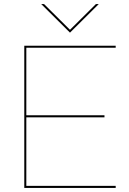

<svg xmlns="http://www.w3.org/2000/svg" viewBox="-20 -921 630 941"><path d="M99 -697H547V-687H109V-356H492V-346H109V-10H547V0H99ZM182 -901H196L323 -775L450 -901H464L323 -761Z"/></svg>

Font: HK Grotesk Thin
Style: Regular
Weight: 100
Designer: Alfredo Marco Pradil
Foundry: Hanken Design Co.
Version: Version 3.001